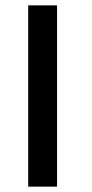

<svg xmlns="http://www.w3.org/2000/svg" viewBox="-20 -695 342 715"><path d="M85 0H192.5V-675H85Z"/></svg>

Font: Anybody SemiExpanded
Style: Regular
Weight: 400
Width: 6
Designer: Tyler Finck
Foundry: Etcetera Type Company
Version: Version 1.113;gftools[0.9.25]